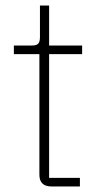

<svg xmlns="http://www.w3.org/2000/svg" viewBox="-20 -672 360 692"><path d="M268 0V-31H157V-477H276V-508H157V-652H124V-539C124 -517 118 -508 96 -508H30V-477H122V-42C122 -15 136 0 165 0Z"/></svg>

Font: IBM Plex Thai Looped ExtraLight
Style: Regular
Weight: 200
Designer: Mike Abbink, Paul van der Laan, Pieter van Rosmalen, Ben Mitchell, Mark Frömberg
Foundry: Bold Monday
Version: Version 1.0